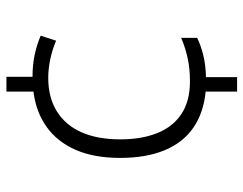

<svg xmlns="http://www.w3.org/2000/svg" viewBox="-102 -662 774 611"><g transform="rotate(-90 285.5 -357.0)"><path d="M346 -641Q385 -641 417 -634Q449 -627 477 -615L461 -566Q433 -578 402 -584.5Q371 -591 343 -591Q280 -591 236 -563.5Q192 -536 169.5 -485Q147 -434 147 -362Q147 -294 167 -244Q187 -194 228 -167Q269 -140 332 -140Q372 -140 406 -147.5Q440 -155 470 -168V-117Q445 -105 414.5 -97.5Q384 -90 345 -89V10H299V-90Q230 -97 183 -130Q136 -163 112 -221.5Q88 -280 88 -362Q88 -445 113.5 -503.5Q139 -562 186.5 -596Q234 -630 299 -638V-724H346Z"/></g></svg>

Font: Noto Sans Georgian Light
Style: Regular
Weight: 300
Version: Version 2.002